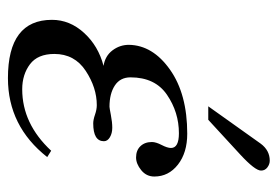

<svg xmlns="http://www.w3.org/2000/svg" viewBox="-128 -561 700 484"><g transform="rotate(90 222.0 -319.0)"><path d="M248 -494 342 -626Q359 -649 385 -649Q394 -649 402 -643Q410 -637 410 -627Q410 -612 370 -575L282 -494ZM360 -98 376 -88Q298 11 177 11Q30 11 30 -100Q30 -145 63 -181Q96 -217 146 -230Q121 -234 107 -252.5Q93 -271 93 -294Q94 -354 155.5 -397.5Q217 -441 317 -441Q365 -441 395 -417.5Q425 -394 425 -358Q425 -338 409 -325Q393 -312 377 -312Q359 -312 348.5 -323Q338 -334 338 -352Q338 -362 345.5 -376.5Q353 -391 353 -400Q353 -420 316 -420Q263 -420 219 -390Q175 -360 175 -298Q175 -272 195.5 -258.5Q216 -245 249 -245Q252 -245 270 -248.5Q288 -252 302 -252Q316 -252 326 -246Q336 -240 336 -231Q336 -204 291 -204Q282 -204 269 -208.5Q256 -213 245 -213Q201 -213 158.5 -185Q116 -157 116 -106Q116 -64 142 -44.5Q168 -25 205 -25Q292 -25 360 -98Z"/></g></svg>

Font: STIX
Style: Italic
Weight: 400
Italic angle: -16.33°
Designer: MicroPress Inc., with final additions and corrections provided by Coen Hoffman, Elsevier (retired)
Version: Version 1.1.1